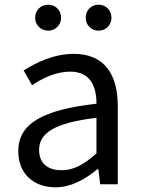

<svg xmlns="http://www.w3.org/2000/svg" viewBox="-20 -787 604 820"><path d="M217 13C284 13 345 -22 397 -65H400L408 0H483V-334C483 -468 427 -557 295 -557C208 -557 131 -518 81 -486L117 -423C160 -452 217 -481 280 -481C369 -481 392 -414 392 -344C161 -318 58 -259 58 -141C58 -43 126 13 217 13ZM243 -60C189 -60 147 -85 147 -147C147 -217 209 -262 392 -284V-132C339 -85 296 -60 243 -60ZM186 -656C217 -656 241 -681 241 -711C241 -743 217 -767 186 -767C154 -767 130 -743 130 -711C130 -681 154 -656 186 -656ZM401 -656C433 -656 456 -681 456 -711C456 -743 433 -767 401 -767C369 -767 346 -743 346 -711C346 -681 369 -656 401 -656Z"/></svg>

Font: Noto Sans CJK TC Regular
Style: Regular
Weight: 400
Designer: Ryoko NISHIZUKA (kana & ideographs); Paul D. Hunt (Latin, Greek & Cyrillic); Wenlong ZHANG (bopomofo); Sandoll Communica
Foundry: Adobe Systems Incorporated
Version: Version 1.001;PS 1.001;hotconv 1.0.78;makeotf.lib2.5.61930